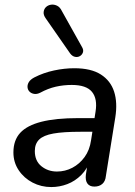

<svg xmlns="http://www.w3.org/2000/svg" viewBox="-20 -786 573 816"><path d="M198 9Q155 9 118.5 -10Q82 -29 59.5 -62.5Q37 -96 37 -138Q37 -190 66 -221.5Q95 -253 156 -268.5Q217 -284 312 -284H393L384 -226H322Q249 -226 207 -218.5Q165 -211 146.5 -193Q128 -175 128 -144Q128 -102 156 -79.5Q184 -57 222 -57Q257 -57 287.5 -73Q318 -89 339.5 -118.5Q361 -148 367 -190L386 -311Q395 -366 371 -395.5Q347 -425 285 -425Q250 -425 217 -417.5Q184 -410 151 -392Q137 -385 125 -387Q113 -389 105.5 -396.5Q98 -404 97 -415Q96 -426 102.5 -437Q109 -448 126 -457Q165 -477 209.5 -486.5Q254 -496 296 -496Q367 -496 408.5 -469.5Q450 -443 465 -396.5Q480 -350 470 -287L430 -38Q428 -16 415 -4.5Q402 7 381 7Q361 7 351.5 -6Q342 -19 345 -44L357 -121L365 -109Q352 -69 325.5 -42.5Q299 -16 266 -3.5Q233 9 198 9ZM278 -559 175 -707Q164 -722 165.5 -735Q167 -748 175.5 -756Q184 -764 196.5 -766Q209 -768 222 -762Q235 -756 243 -739L328 -587Q336 -574 332.5 -563.5Q329 -553 319.5 -547.5Q310 -542 298.5 -544.5Q287 -547 278 -559Z"/></svg>

Font: Nunito ExtraLight Medium
Style: Italic
Weight: 500
Italic angle: -9°
Version: Version 3.602